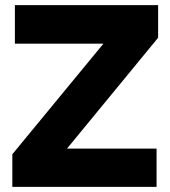

<svg xmlns="http://www.w3.org/2000/svg" viewBox="-20 -728 664 748"><path d="M28 0V-127L383 -558H38V-708H596V-581L241 -149H590V0Z"/></svg>

Font: Onest ExtraBold
Style: Regular
Weight: 800
Designer: Dmitri Voloshin, Andrey Kudryavtsev
Foundry: Dmitri Voloshin, Andrey Kudryavtsev
Version: Version 1.000;gftools[0.9.33]